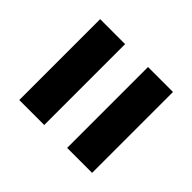

<svg xmlns="http://www.w3.org/2000/svg" viewBox="-89 -714 794 794"><g transform="rotate(-45 308.5 -317.0)"><path d="M545 -530V-384H72V-530ZM545 -250V-104H72V-250Z"/></g></svg>

Font: Gmarket Sans TTF Bold
Style: Regular
Weight: 700
Designer: Creative Director : Sungho Lee; Art Director : Kiwoong Choi; Project Manager : Sori Yang, Jongwook Yoon; Font Designer :
Foundry: Sandoll Inc.
Version: Version 1.000;hotconv 1.0.109;makeotfexe 2.5.65596